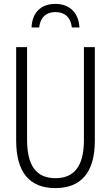

<svg xmlns="http://www.w3.org/2000/svg" viewBox="-20 -956 570 986"><path d="M264 -936C192 -936 145 -893 142 -815H181C187 -867 217 -894 265 -894C313 -894 343 -867 349 -815H388C384 -890 338 -936 264 -936ZM264 10C395 10 467 -69 467 -233V-714H411V-237C411 -103 361 -41 265 -41C167 -41 119 -104 119 -239V-714H63V-235C63 -73 130 10 264 10Z"/></svg>

Font: Noto Sans Mono Condensed Light
Style: Regular
Weight: 300
Width: 3
Designer: Monotype Design Team
Foundry: Monotype Imaging Inc.
Version: Version 2.014